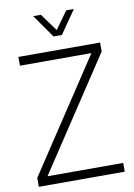

<svg xmlns="http://www.w3.org/2000/svg" viewBox="-98 -975 726 1037"><g transform="rotate(-10 264.5 -456.5)"><path d="M29 0V-49L434 -662H42V-710H490V-661L85 -48H500V0ZM159 -913H201L271 -817L340 -913H382L294 -786H248Z"/></g></svg>

Font: Geist ExtLt
Style: Regular
Weight: 400
Designer: Basement.studio, Andrés Briganti, Mateo Zaragoza
Foundry: Basement.studio, Vercel, Andrés Briganti, Guido Ferreyra, Mateo Zaragoza
Version: Version 1.401